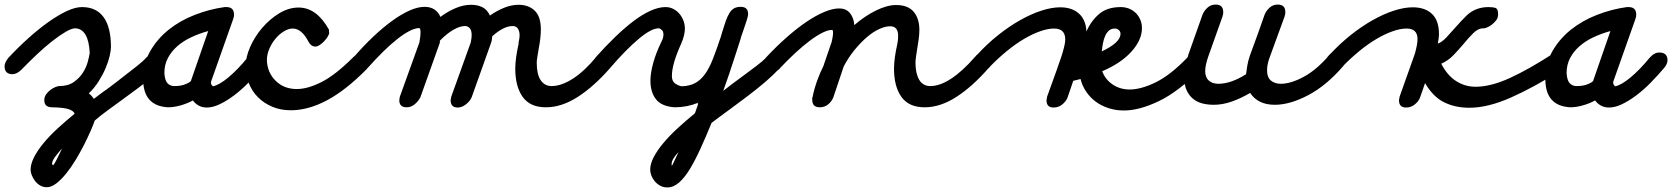

<svg xmlns="http://www.w3.org/2000/svg" viewBox="-69 -425 7324 841"><path d="M571 -172Q591 -195 614 -195Q649 -195 649 -161Q649 -146 634 -127Q619 -108 594 -86Q569 -64 537.5 -40.5Q506 -17 473 7Q438 33 406.5 55.5Q375 78 346 103Q340 121 327.5 149.5Q315 178 298.5 210.5Q282 243 262 276Q242 309 220.5 335.5Q199 362 177.5 378.5Q156 395 136 395Q119 395 106 387Q93 379 84 367Q75 355 70 342Q65 329 65 319Q65 293 80.5 263Q96 233 122 201.5Q148 170 183.5 137.5Q219 105 258 73Q253 60 231 53Q209 46 160 45Q125 45 125 14Q125 -1 133.5 -12.5Q142 -24 153 -32Q164 -40 174.5 -44Q185 -48 190 -48Q229 -48 254 -65.5Q279 -83 294 -106.5Q309 -130 315.5 -154.5Q322 -179 324 -193Q319 -298 261 -301Q245 -301 218.5 -285.5Q192 -270 160 -245Q128 -220 93.5 -187.5Q59 -155 26 -121Q5 -100 -14 -100Q-49 -100 -49 -135Q-49 -150 -33 -171Q10 -217 55 -257.5Q100 -298 143 -328.5Q186 -359 223.5 -376.5Q261 -394 290 -394Q353 -394 385 -349.5Q417 -305 417 -219Q417 -205 411.5 -180.5Q406 -156 394 -127.5Q382 -99 363.5 -69.5Q345 -40 320 -16Q333 -6 342 8Q353 0 362.5 -7.5Q372 -15 382 -22Q391 -28 399 -34Q407 -40 415 -46Q428 -56 441.5 -66Q455 -76 467 -86Q501 -112 529.5 -134.5Q558 -157 571 -172ZM164 299Q169 294 179.5 273.5Q190 253 203 225Q183 247 171 264Q159 281 159 293Q159 296 164 299ZM289 149Q263 169 241.5 188.5Q220 208 203 225Q215 199 227.5 171Q240 143 250 120Z M1013 -170Q1034 -195 1057 -195Q1093 -195 1093 -161Q1093 -145 1078 -127Q1050 -94 1019 -62.5Q988 -31 956 -7Q924 17 893.5 31.5Q863 46 837 46Q817 46 801.5 37.5Q786 29 776 15Q750 29 721 37Q692 45 667 45Q558 39 558 -78Q558 -147 589 -201Q620 -255 670 -295Q720 -335 784.5 -360Q849 -385 915 -394H923Q956 -394 956 -361Q956 -356 955.5 -352.5Q955 -349 952 -343L954 -346Q930 -277 905 -207.5Q880 -138 856 -69Q855 -67 855 -64Q855 -57 858 -53Q861 -49 864 -47Q892 -53 932 -86.5Q972 -120 1013 -170ZM768 -73 843 -289Q803 -278 768 -261.5Q733 -245 707 -222Q681 -199 666 -170Q651 -141 651 -105Q653 -73 664.5 -60.5Q676 -48 695 -48Q725 -48 745.5 -57Q766 -66 768 -72Z M1372 -285Q1372 -284 1372.5 -283.5Q1373 -283 1373 -282Q1373 -275 1366.5 -264.5Q1360 -254 1351 -244.5Q1342 -235 1331.5 -228Q1321 -221 1313 -221Q1294 -221 1283 -241Q1253 -300 1213 -300Q1195 -300 1175 -288Q1155 -276 1138.5 -256.5Q1122 -237 1111 -212Q1100 -187 1100 -161Q1102 -107 1138.5 -71Q1175 -35 1231 -35Q1279 -35 1340 -66Q1401 -97 1480 -176Q1499 -195 1520 -195Q1555 -195 1555 -161Q1555 -150 1550 -141Q1545 -132 1536 -121Q1445 -29 1363 14.5Q1281 58 1205 58Q1160 58 1123.5 42.5Q1087 27 1061 1Q1035 -25 1021 -60.5Q1007 -96 1007 -135Q1007 -175 1027 -220Q1047 -265 1080 -303.5Q1113 -342 1154.5 -367Q1196 -392 1239 -392Q1318 -392 1372 -295Z M1686 -3Q1685 -1 1683.5 1Q1682 3 1681 8Q1682 2 1686 -3ZM1544 -130Q1523 -105 1502 -105Q1466 -105 1466 -140Q1466 -155 1481 -175Q1523 -224 1566 -264.5Q1609 -305 1649 -334Q1689 -363 1725 -379Q1761 -395 1791 -395Q1817 -395 1834.5 -383Q1852 -371 1860 -351Q1894 -376 1928 -390Q1962 -404 1994 -404Q2023 -404 2044 -393.5Q2065 -383 2077 -357Q2109 -379 2140.5 -391.5Q2172 -404 2202 -404Q2247 -404 2273.5 -378Q2300 -352 2300 -297Q2300 -277 2297.5 -255.5Q2295 -234 2291 -214Q2288 -195 2285 -177.5Q2282 -160 2282 -150Q2282 -99 2299.5 -73.5Q2317 -48 2347 -48Q2390 -48 2440.5 -80.5Q2491 -113 2542 -175Q2563 -200 2585 -200Q2602 -200 2612 -191.5Q2622 -183 2622 -165Q2622 -152 2606 -130Q2534 -47 2462.5 -1Q2391 45 2322 45Q2253 45 2220.5 -0.5Q2188 -46 2188 -124Q2188 -169 2203 -235H2202Q2207 -260 2207 -269Q2207 -288 2199.5 -299.5Q2192 -311 2177 -311Q2156 -311 2133 -299Q2110 -287 2087 -266Q2086 -261 2086 -256.5Q2086 -252 2085 -248Q2085 -247 2084.5 -246.5Q2084 -246 2084 -245V-243L1997 1Q1990 18 1972 32Q1954 46 1936 46Q1905 46 1905 15Q1905 13 1905 11Q1905 9 1907 4V0L1993 -239Q1995 -248 1996 -257Q1997 -266 1997 -271Q1997 -292 1988.5 -301.5Q1980 -311 1968 -311Q1945 -311 1916 -294Q1887 -277 1858 -247Q1857 -245 1857.5 -243Q1858 -241 1858 -239L1772 2Q1762 20 1746.5 32.5Q1731 45 1712 45Q1680 45 1680 14Q1680 11 1681 8Q1681 1 1683 -3L1768 -239Q1773 -267 1773 -282Q1773 -302 1767 -302Q1749 -302 1724 -289Q1699 -276 1670 -253Q1641 -230 1609 -198.5Q1577 -167 1544 -130Z M2989 25Q2987 28 2986 32Q2985 36 2990 25ZM2604 -127Q2582 -105 2562 -105Q2526 -105 2526 -140Q2526 -149 2530 -157.5Q2534 -166 2542 -176Q2585 -224 2626.5 -264Q2668 -304 2706.5 -333Q2745 -362 2780.5 -378Q2816 -394 2846 -394Q2865 -394 2881 -385.5Q2897 -377 2908 -363.5Q2919 -350 2925 -333.5Q2931 -317 2931 -300Q2931 -271 2914 -232Q2874 -144 2874 -92Q2874 -72 2885 -62Q2896 -52 2916 -47Q2952 -48 2976.5 -61.5Q3001 -75 3019.5 -101Q3038 -127 3053.5 -166.5Q3069 -206 3087 -260V-259Q3089 -267 3091.5 -275Q3094 -283 3096 -290V-289Q3104 -316 3111 -335.5Q3118 -355 3126.5 -368.5Q3135 -382 3146.5 -388.5Q3158 -395 3176 -395Q3208 -395 3208 -363Q3208 -355 3201.5 -335Q3195 -315 3186 -289Q3183 -281 3180.5 -273Q3178 -265 3175 -257L3176 -258Q3166 -226 3158 -202Q3150 -178 3142 -153Q3134 -128 3124 -98.5Q3114 -69 3099 -27Q3120 -44 3141 -59.5Q3162 -75 3181 -89Q3218 -116 3246 -137.5Q3274 -159 3286 -172H3285Q3305 -195 3328 -195Q3363 -195 3363 -161Q3363 -146 3340.5 -121Q3318 -96 3283.5 -66.5Q3249 -37 3207 -5Q3165 27 3125 56Q3102 73 3084 86Q3066 99 3048 113Q3023 174 2999.5 225.5Q2976 277 2953 315Q2930 353 2905.5 374.5Q2881 396 2854 396Q2836 396 2822 388Q2808 380 2798.5 368.5Q2789 357 2784 343.5Q2779 330 2779 319Q2779 292 2795 262Q2811 232 2838 200Q2865 168 2900.5 135.5Q2936 103 2975 71Q2979 60 2982 51Q2985 42 2989 31L2988 32Q2990 24 2990 23.5Q2990 23 2989 25Q2941 45 2886 45Q2829 41 2804.5 10Q2780 -21 2780 -72Q2780 -104 2792 -148.5Q2804 -193 2830 -246Q2837 -260 2837 -274Q2837 -288 2829 -294.5Q2821 -301 2816 -301Q2784 -301 2729 -255Q2674 -209 2605 -129ZM2874 301Q2875 301 2882.5 285Q2890 269 2903 241Q2873 273 2873 292Q2873 294 2873 297.5Q2873 301 2874 301ZM2990 160Q2964 182 2941.5 202.5Q2919 223 2903 241Q2913 218 2925 190.5Q2937 163 2951 131Z M3348 -126Q3327 -105 3308 -105Q3273 -105 3273 -140Q3273 -157 3288 -175Q3333 -223 3378 -262.5Q3423 -302 3464.5 -330Q3506 -358 3542.5 -373Q3579 -388 3606 -388Q3638 -388 3654.5 -367Q3671 -346 3673 -315Q3719 -355 3768 -379Q3817 -403 3856 -403Q3908 -403 3933 -373.5Q3958 -344 3958 -294Q3958 -273 3955 -253.5Q3952 -234 3949 -214Q3946 -195 3943.5 -178Q3941 -161 3941 -150Q3941 -104 3957 -76Q3973 -48 4006 -48Q4048 -48 4097.5 -80.5Q4147 -113 4201 -175Q4222 -200 4244 -200Q4261 -200 4271 -191.5Q4281 -183 4281 -165Q4281 -152 4264 -130Q4192 -47 4121 -1Q4050 45 3981 45Q3912 45 3879.5 -0.5Q3847 -46 3847 -124Q3847 -169 3862 -235Q3865 -250 3865 -268Q3865 -310 3830 -310Q3809 -310 3782.5 -298Q3756 -286 3728.5 -262.5Q3701 -239 3673.5 -205.5Q3646 -172 3624 -129L3626 -132Q3615 -100 3604 -66.5Q3593 -33 3582 -1Q3576 17 3560 31Q3544 45 3522 45Q3489 45 3489 13Q3489 10 3488.5 7.5Q3488 5 3490 1Q3504 -69 3541 -143L3539 -140Q3547 -165 3556 -189.5Q3565 -214 3573 -239V-237Q3576 -251 3578 -262Q3580 -273 3580 -282Q3580 -294 3575 -294Q3558 -294 3533 -281.5Q3508 -269 3478 -246.5Q3448 -224 3415 -193.5Q3382 -163 3348 -127Z M4269 -134Q4248 -111 4227 -111Q4210 -111 4200.5 -123Q4191 -135 4191 -147Q4191 -166 4210 -185V-184Q4255 -233 4303.5 -271.5Q4352 -310 4400 -337Q4448 -364 4493 -378.5Q4538 -393 4575 -393Q4626 -393 4656.5 -366Q4687 -339 4690 -287Q4709 -332 4744.5 -363Q4780 -394 4840 -394Q4860 -394 4877 -387Q4894 -380 4906.5 -367.5Q4919 -355 4926 -338Q4933 -321 4933 -302Q4933 -250 4887 -199Q4841 -148 4759 -113Q4772 -77 4804.5 -55Q4837 -33 4879 -33Q4929 -33 4993.5 -64.5Q5058 -96 5133 -174Q5154 -195 5173 -195Q5209 -195 5209 -159Q5209 -140 5189 -120Q5091 -22 5006 18.5Q4921 59 4854 59Q4818 59 4786 48.5Q4754 38 4729.5 19.5Q4705 1 4688 -24.5Q4671 -50 4664 -79Q4656 -77 4648.5 -75Q4641 -73 4632 -71Q4626 -53 4619 -32.5Q4612 -12 4606 5Q4598 22 4582 34Q4566 46 4546 46Q4515 46 4515 15Q4515 13 4515 11Q4515 9 4517 4V0L4557 -111Q4563 -128 4569 -145.5Q4575 -163 4581 -180Q4588 -202 4592.5 -221Q4597 -240 4597 -252Q4597 -300 4548 -300Q4521 -300 4487 -288Q4453 -276 4416.5 -254.5Q4380 -233 4342 -202Q4304 -171 4268 -134ZM4720 -185Q4730 -189 4739 -192.5Q4748 -196 4757 -200Q4755 -190 4755 -180Q4755 -170 4754 -160ZM4814 -300Q4799 -300 4789 -291.5Q4779 -283 4772.5 -269Q4766 -255 4762.5 -237Q4759 -219 4757 -200Q4796 -218 4817.5 -237.5Q4839 -257 4839 -277Q4839 -287 4831.5 -293.5Q4824 -300 4814 -300Z M5752 -183Q5772 -206 5795 -206Q5831 -206 5831 -171Q5831 -158 5815 -136Q5741 -50 5661 -8Q5581 34 5515 34Q5477 34 5450 20.5Q5423 7 5407 -18Q5366 6 5326 20Q5286 34 5248 34Q5221 34 5197.5 28Q5174 22 5156.5 7.5Q5139 -7 5128.5 -30Q5118 -53 5118 -88Q5118 -108 5121.5 -131Q5125 -154 5136 -183L5135 -182Q5151 -227 5166.5 -271Q5182 -315 5198 -360Q5204 -376 5219 -390.5Q5234 -405 5256 -405Q5289 -405 5289 -372Q5289 -367 5288.5 -363Q5288 -359 5285 -353L5287 -356L5224 -179Q5210 -139 5210 -114Q5210 -86 5226 -72Q5242 -58 5267 -58Q5296 -58 5327 -69Q5358 -80 5389 -100Q5391 -117 5394.5 -138Q5398 -159 5406 -182Q5422 -226 5438.5 -271Q5455 -316 5470 -360Q5476 -376 5491 -390.5Q5506 -405 5528 -405Q5561 -405 5561 -372Q5561 -367 5560.5 -363Q5560 -359 5557 -353L5559 -356Q5543 -311 5526.5 -267Q5510 -223 5494 -178Q5481 -145 5481 -118Q5481 -86 5498 -72Q5515 -58 5541 -58Q5585 -58 5641.5 -88.5Q5698 -119 5752 -182Z M6129 -192Q6128 -191 6128 -188Q6128 -190 6129 -192ZM5813 -134Q5792 -111 5771 -111Q5754 -111 5744.5 -123Q5735 -135 5735 -147Q5735 -166 5754 -185V-184Q5799 -233 5847.5 -271.5Q5896 -310 5944 -337Q5992 -364 6037 -378.5Q6082 -393 6119 -393Q6173 -393 6203.5 -364Q6234 -335 6234 -276Q6234 -267 6232.5 -256.5Q6231 -246 6229 -234Q6248 -241 6267.5 -262Q6287 -283 6307 -306Q6319 -320 6332 -333.5Q6345 -347 6356 -358Q6395 -394 6451 -394Q6471 -394 6482 -390Q6493 -386 6493 -362Q6493 -347 6484.5 -336Q6476 -325 6465.5 -317Q6455 -309 6445 -305Q6435 -301 6432 -301H6427Q6406 -301 6385 -280.5Q6364 -260 6343 -234Q6321 -208 6297.5 -183.5Q6274 -159 6244 -146Q6270 -95 6309 -70Q6348 -45 6394 -45Q6461 -45 6545 -83.5Q6629 -122 6735 -191Q6752 -198 6762 -198Q6795 -198 6795 -163Q6795 -135 6763 -114Q6649 -42 6548.5 2.5Q6448 47 6367 47Q6305 47 6256.5 23Q6208 -1 6173 -61Q6167 -44 6161.5 -27.5Q6156 -11 6150 5Q6142 22 6126 34Q6110 46 6090 46Q6059 46 6059 15Q6059 13 6059 11Q6059 9 6061 4V0L6125 -180Q6126 -182 6127.5 -187Q6129 -192 6131 -194Q6129 -192 6129 -192Q6140 -231 6140 -254Q6140 -300 6092 -300Q6065 -300 6031 -288Q5997 -276 5960.5 -254.5Q5924 -233 5886 -202Q5848 -171 5812 -134Z M7155 -170Q7176 -195 7199 -195Q7235 -195 7235 -161Q7235 -145 7220 -127Q7192 -94 7161 -62.5Q7130 -31 7098 -7Q7066 17 7035.5 31.5Q7005 46 6979 46Q6959 46 6943.5 37.5Q6928 29 6918 15Q6892 29 6863 37Q6834 45 6809 45Q6700 39 6700 -78Q6700 -147 6731 -201Q6762 -255 6812 -295Q6862 -335 6926.5 -360Q6991 -385 7057 -394H7065Q7098 -394 7098 -361Q7098 -356 7097.5 -352.5Q7097 -349 7094 -343L7096 -346Q7072 -277 7047 -207.5Q7022 -138 6998 -69Q6997 -67 6997 -64Q6997 -57 7000 -53Q7003 -49 7006 -47Q7034 -53 7074 -86.5Q7114 -120 7155 -170ZM6910 -73 6985 -289Q6945 -278 6910 -261.5Q6875 -245 6849 -222Q6823 -199 6808 -170Q6793 -141 6793 -105Q6795 -73 6806.5 -60.5Q6818 -48 6837 -48Q6867 -48 6887.5 -57Q6908 -66 6910 -72Z"/></svg>

Font: Discipuli Britannica Bold
Style: Regular
Weight: 700
Designer: Peter Wiegel
Foundry: Peter Wiegel
Version: Version 0.001 2009